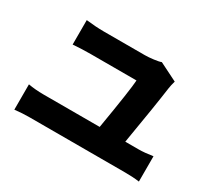

<svg xmlns="http://www.w3.org/2000/svg" viewBox="-131 -925 1239 1129"><g transform="rotate(30 488.5 -361.0)"><path d="M788.1 -585.9Q771.5 -462.9 724.6 -186.5H814.5Q854.5 -186.5 911.1 -195.3V-23.4Q869.1 -29.3 814.5 -29.3H168Q117.2 -29.3 65.4 -23.4V-195.3Q114.3 -186.5 168 -186.5H550.8Q598.6 -470.7 601.6 -531.2H291Q232.4 -531.2 170.9 -526.4V-692.4Q237.3 -684.6 290 -684.6H569.3Q593.8 -684.6 628.4 -689Q663.1 -693.4 676.8 -699.2L799.8 -637.7Q795.9 -624 792.5 -609.4Q789.1 -594.7 788.1 -585.9Z"/></g></svg>

Font: Min Sans Black
Style: Regular
Weight: 900
Designer: Jinseong-Kim, NotoSansCJK, Nunito
Foundry: Jinseong-Kim
Version: Version 1.000